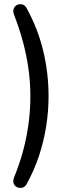

<svg xmlns="http://www.w3.org/2000/svg" viewBox="-20 -733 360 939"><path d="M109.5 168.5Q102 181.5 89.2 184.8Q76.5 188 64.5 183Q52.5 178 47.2 165.5Q42 153 49 134Q76.5 67 93.8 1.5Q111 -64 119.8 -129.8Q128.5 -195.5 128.5 -263Q128.5 -331 119.2 -396.5Q110 -462 92.5 -527.5Q75 -593 49 -660Q42 -679 47.5 -691.8Q53 -704.5 64.8 -709.5Q76.5 -714.5 89.2 -711.2Q102 -708 109.5 -694.5Q165.5 -592.5 191.5 -483.8Q217.5 -375 217.5 -263Q217.5 -188.5 205.8 -115Q194 -41.5 170.5 29.8Q147 101 109.5 168.5Z"/></svg>

Font: Nunito ExtraLight
Style: Regular
Weight: 200
Designer: Vernon Adams
Foundry: Vernon Adams
Version: Version 3.602;April 4, 2023;FontCreator 14.0.0.2856 64-bit